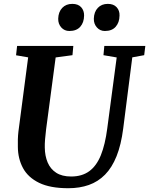

<svg xmlns="http://www.w3.org/2000/svg" viewBox="-20 -986 789 1016"><path d="M680 -682.5 632 -306Q621 -220 596.8 -159.5Q572.5 -99 535.8 -61.8Q499 -24.5 450.2 -7.2Q401.5 10 341.5 10Q245.5 10 187 -18.5Q128.5 -47 101.8 -96.5Q75 -146 74.5 -208.5Q74 -227.5 74.5 -248Q75 -268.5 77.5 -290L129 -682.5L65 -693.5L70.5 -743H368L363.5 -694L274.5 -682L224 -302Q220.5 -273.5 218.5 -248.8Q216.5 -224 217 -205.5Q217.5 -161 232.2 -126.2Q247 -91.5 277.5 -71.8Q308 -52 356.5 -52Q414 -52 452.5 -80.2Q491 -108.5 513.8 -165Q536.5 -221.5 547.5 -306L597.5 -682L527.5 -694L532 -743H749L743 -694ZM347 -822Q321 -822 304.2 -840.8Q287.5 -859.5 288 -887Q289 -923 309.2 -944.2Q329.5 -965.5 362.5 -965.5Q393.5 -965.5 409.5 -947.8Q425.5 -930 425 -903.5Q424.5 -867 404.8 -844.5Q385 -822 347 -822ZM535 -822Q509.5 -822 492.8 -840.8Q476 -859.5 476.5 -887Q477.5 -923 497.5 -944.2Q517.5 -965.5 550.5 -965.5Q581 -965.5 597.2 -947.8Q613.5 -930 612.5 -903.5Q612 -867 592.2 -844.5Q572.5 -822 535 -822Z"/></svg>

Font: Merriweather Light 18pt
Style: Bold Italic
Weight: 700
Italic angle: -7.8°
Version: Version 2.101